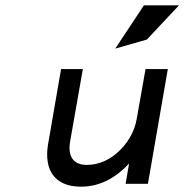

<svg xmlns="http://www.w3.org/2000/svg" viewBox="-20 -692 712 723"><path d="M533 -543 654 -672H522L414 -509ZM161 -149C145 -54 184 11 285 11C362 11 421 -28 466 -76L453 0H537L612 -432H528L495 -245C486 -192 457 -149 425 -120C396 -93 355 -71 307 -71C253 -71 235 -107 244 -159L292 -432H210Z"/></svg>

Font: Charger Monospace
Style: Regular
Weight: 400
Designer: Jasper
Foundry: Cannot Into Space Fonts
Version: Version 0.980